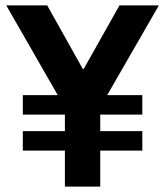

<svg xmlns="http://www.w3.org/2000/svg" viewBox="-20 -695 615 715"><path d="M221.7 0V-134.2H65V-206.7H221.7V-268.3H65V-340.8H195L3.3 -675H155.8L288.3 -438.3H291.7L425 -675H571.7L379.2 -340.8H510V-268.3H353.3V-206.7H510V-134.2H353.3V0Z"/></svg>

Font: Funnel Display
Style: Bold
Weight: 700
Designer: NORD ID, Kristian Moeller
Foundry: Dicotype
Version: Version 1.000